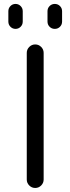

<svg xmlns="http://www.w3.org/2000/svg" viewBox="-20 -979 357 977"><path d="M221.7 -869.1V-921.9Q221.7 -937.5 232.4 -948.2Q243.2 -959 258.8 -959Q274.4 -959 285.2 -948.2Q295.9 -937.5 295.9 -921.9V-869.1Q295.9 -853.5 285.2 -842.8Q274.4 -832 258.8 -832Q243.2 -832 232.4 -842.8Q221.7 -853.5 221.7 -869.1ZM22.5 -869.1V-921.9Q22.5 -937.5 33.2 -948.2Q43.9 -959 59.1 -959Q74.2 -959 85 -948.2Q95.7 -937.5 95.7 -921.9V-869.1Q95.7 -853.5 85 -842.8Q74.2 -832 59.1 -832Q43.9 -832 33.2 -842.8Q22.5 -853.5 22.5 -869.1ZM116.2 -65.4V-710Q116.2 -727.5 128.9 -740.2Q141.6 -752.9 159.2 -752.9Q176.8 -752.9 189.5 -740.2Q202.1 -727.5 202.1 -710V-65.4Q202.1 -47.9 189.5 -35.2Q176.8 -22.5 159.2 -22.5Q141.6 -22.5 128.9 -35.2Q116.2 -47.9 116.2 -65.4Z"/></svg>

Font: Gen Jyuu Gothic Normal
Style: Regular
Weight: 300
Designer: [Source Han Sans]
Ryoko NISHIZUKA  (kana & ideographs); Paul D. Hunt (Latin, Greek & Cyrillic); Wenlong ZHANG  (bopomofo
Version: Version 1.002.20150607